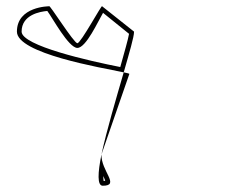

<svg xmlns="http://www.w3.org/2000/svg" viewBox="-20 -558 725 613"><path d="M34 -457C34 -387 303 -342 375 -327C393 -390 408 -440 408 -457L306 -538C306 -546 238 -420 227 -420C216 -420 137 -546 137 -538C137 -538 34 -538 34 -457ZM49 -457C49 -511 108 -521 131 -523C147 -502 199 -405 227 -405C255 -405 294 -492 309 -517L392 -450C389 -432 377 -391 364 -344C267 -363 49 -412 49 -457ZM304 -65ZM304 -65 393 -322C393 -323 386 -325 375 -327C351 -244 320 -140 304 -65ZM304 -65ZM304 -65C292 -6 290 35 308 35C365 35 302 -12 304 -65ZM310 4C313 11 315 16 316 19C314 19 312 20 311 20C310 17 310 11 310 4Z"/></svg>

Font: Ampere
Style: OuLn
Weight: 400
Version: Version 1